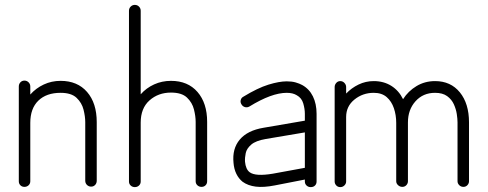

<svg xmlns="http://www.w3.org/2000/svg" viewBox="-20 -752 1997 786"><path d="M80 13Q70 13 63.5 6.5Q57 0 57 -10V-398Q57 -408 63.5 -415Q70 -422 80 -422Q90 -422 97 -415Q104 -408 104 -398V-365Q127 -391 159 -406Q191 -421 228 -421Q297 -421 336.5 -375.5Q376 -330 376 -252V-12Q376 -2 369.5 5Q363 12 353 12Q343 12 336 5Q329 -2 329 -12V-252Q329 -275 322 -303Q315 -331 293.5 -351.5Q272 -372 228 -372Q170 -372 137 -340Q104 -308 104 -249V-10Q104 0 97 6.5Q90 13 80 13Z M532 14Q522 14 515 7.5Q508 1 508 -9V-708Q508 -718 515 -725Q522 -732 532 -732Q542 -732 549 -725Q556 -718 556 -708V-366Q579 -392 611 -406.5Q643 -421 680 -421Q749 -421 788.5 -375.5Q828 -330 828 -253V-10Q828 0 821.5 6.5Q815 13 805 13Q795 13 788 6.5Q781 0 781 -10V-253Q781 -276 774 -304Q767 -332 745.5 -352.5Q724 -373 680 -373Q628 -373 592 -341Q556 -309 556 -250V-9Q556 1 549 7.5Q542 14 532 14Z M1252 14Q1242 14 1235 7.5Q1228 1 1228 -9V-17L1105 7Q1059 16 1027 12Q995 8 973 -8Q957 -21 947.5 -40.5Q938 -60 936 -85Q930 -143 961.5 -180.5Q993 -218 1059 -229L1228 -258V-286Q1228 -306 1221.5 -328.5Q1215 -351 1195 -362Q1179 -372 1154 -372Q1092 -372 1001 -316Q992 -311 983 -313.5Q974 -316 969 -324Q963 -333 965.5 -342.5Q968 -352 976 -356Q1035 -392 1079 -405.5Q1123 -419 1154 -419Q1175 -419 1190.5 -414.5Q1206 -410 1217 -404Q1246 -388 1261 -357.5Q1276 -327 1276 -286V-9Q1276 1 1269.5 7.5Q1263 14 1252 14ZM1097 -41 1228 -65V-210L1068 -183Q1027 -176 1008.5 -160Q990 -144 986 -125.5Q982 -107 983 -90Q986 -59 1002 -47Q1026 -29 1097 -41Z M1373 14Q1363 14 1356.5 7Q1350 0 1350 -9V-396Q1350 -405 1356.5 -412.5Q1363 -420 1373 -420Q1383 -420 1390 -412.5Q1397 -405 1397 -396V-369Q1419 -392 1448 -406Q1477 -420 1510 -420Q1551 -420 1582 -400.5Q1613 -381 1630 -346Q1651 -379 1685 -399.5Q1719 -420 1761 -420Q1825 -420 1862.5 -374Q1900 -328 1900 -251V-10Q1900 -1 1893.5 6Q1887 13 1877 13Q1867 13 1860 6Q1853 -1 1853 -10V-251Q1853 -265 1850 -285Q1847 -305 1838 -325Q1829 -345 1810.5 -358.5Q1792 -372 1761 -372Q1712 -372 1681 -337.5Q1650 -303 1650 -251V-10Q1650 -1 1643.5 6Q1637 13 1627 13Q1617 13 1609.5 6Q1602 -1 1602 -10V-249Q1602 -281 1592.5 -309Q1583 -337 1563 -354.5Q1543 -372 1510 -372Q1465 -372 1431 -344.5Q1397 -317 1397 -273V-9Q1397 0 1390 7Q1383 14 1373 14Z"/></svg>

Font: Kurewa Gothic CJK TC Regular
Style: Regular
Weight: 400
Designer: Max Yao
Foundry: Max-Everyday
Version: Version 1.071; ttfautohint (v1.8.3)